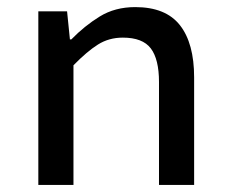

<svg xmlns="http://www.w3.org/2000/svg" viewBox="-20 -521 640 541"><path d="M88 0V-489H169L177 -410H181Q218 -448 261 -474.5Q304 -501 361 -501Q447 -501 487 -450Q527 -399 527 -303V0H428V-290Q428 -354 405 -384.5Q382 -415 326 -415Q287 -415 256 -395.5Q225 -376 187 -337V0Z"/></svg>

Font: Source Code Pro Medium
Style: Regular
Weight: 500
Monospace: yes
Designer: Paul D. Hunt, Teo Tuominen
Foundry: Adobe Systems Incorporated
Version: Version 2.030;PS 1.000;hotconv 16.6.51;makeotf.lib2.5.65220